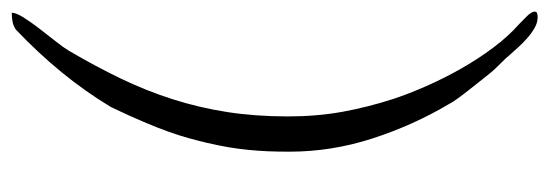

<svg xmlns="http://www.w3.org/2000/svg" viewBox="-327 -432 944 330"><g transform="rotate(-90 145.0 -267.0)"><path d="M109.9 -244.1Q109.9 -194.3 117.9 -150.1Q126 -106 140.1 -62.5Q148.9 -36.1 162.1 -6.1Q175.3 23.9 191.9 53.2Q208.5 82.5 228 108.6Q247.6 134.8 268.1 152.8Q274.9 159.2 282.5 167Q290 174.8 290 179.7Q290 183.6 286.6 184.3Q283.2 185.1 280.8 185.1Q271 185.1 261.7 179.7Q252.4 174.3 243.9 166.7Q235.4 159.2 228 150.9Q220.7 142.6 214.8 136.2Q213.9 134.8 210 130.6Q206.1 126.5 201.2 121.6Q196.3 116.7 191.9 112.1Q187.5 107.4 186 105.5Q181.2 99.6 173.1 89.4Q165 79.1 156.5 68.4Q147.9 57.6 140.9 47.9Q133.8 38.1 130.9 32.2Q94.7 -28.8 72 -98.9Q49.3 -168.9 49.3 -241.7Q49.3 -261.2 50 -278.8Q50.8 -296.4 52.5 -313.2Q54.2 -330.1 57.1 -347.2Q60.1 -364.3 64.5 -383.3Q67.9 -397.9 72.3 -413.8Q76.7 -429.7 83.5 -449Q90.3 -468.3 100.6 -492.4Q110.8 -516.6 126 -548.3Q152.8 -592.8 186 -633.3Q219.2 -673.8 259.3 -711.9Q266.1 -716.3 273.2 -717.5Q280.3 -718.8 288.1 -718.8Q288.1 -711.4 279.8 -698.2Q271.5 -685.1 260.5 -670.9Q249.5 -656.7 238.8 -643.1Q228 -629.4 223.1 -621.1Q195.8 -574.7 174.8 -531Q153.8 -487.3 139.4 -442.1Q125 -397 117.4 -348.4Q109.9 -299.8 109.9 -244.1Z"/></g></svg>

Font: IM FELL French Canon SC
Style: Regular
Weight: 400
Designer: Igino Marini
Foundry: Igino Marini
Version: 3.00